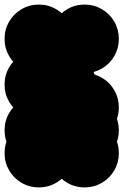

<svg xmlns="http://www.w3.org/2000/svg" viewBox="-70 -720 540 840"><path d="M-50 -50Q-50 -91 -30 -125.5Q-10 -160 24.5 -180Q59 -200 100 -200Q141 -200 175.5 -180Q210 -160 230 -125.5Q250 -91 250 -50Q250 -9 230 25.5Q210 60 175.5 80Q141 100 100 100Q59 100 24.5 80Q-10 60 -30 25.5Q-50 -9 -50 -50ZM-50 -150Q-50 -191 -30 -225.5Q-10 -260 24.5 -280Q59 -300 100 -300Q141 -300 175.5 -280Q210 -260 230 -225.5Q250 -191 250 -150Q250 -109 230 -74.5Q210 -40 175.5 -20Q141 0 100 0Q59 0 24.5 -20Q-10 -40 -30 -74.5Q-50 -109 -50 -150ZM150 -50Q150 -91 170 -125.5Q190 -160 224.5 -180Q259 -200 300 -200Q341 -200 375.5 -180Q410 -160 430 -125.5Q450 -91 450 -50Q450 -9 430 25.5Q410 60 375.5 80Q341 100 300 100Q259 100 224.5 80Q190 60 170 25.5Q150 -9 150 -50ZM150 -150Q150 -191 170 -225.5Q190 -260 224.5 -280Q259 -300 300 -300Q341 -300 375.5 -280Q410 -260 430 -225.5Q450 -191 450 -150Q450 -109 430 -74.5Q410 -40 375.5 -20Q341 0 300 0Q259 0 224.5 -20Q190 -40 170 -74.5Q150 -109 150 -150ZM150 -250Q150 -291 170 -325.5Q190 -360 224.5 -380Q259 -400 300 -400Q341 -400 375.5 -380Q410 -360 430 -325.5Q450 -291 450 -250Q450 -209 430 -174.5Q410 -140 375.5 -120Q341 -100 300 -100Q259 -100 224.5 -120Q190 -140 170 -174.5Q150 -209 150 -250ZM50 -350Q50 -391 70 -425.5Q90 -460 124.5 -480Q159 -500 200 -500Q241 -500 275.5 -480Q310 -460 330 -425.5Q350 -391 350 -350Q350 -309 330 -274.5Q310 -240 275.5 -220Q241 -200 200 -200Q159 -200 124.5 -220Q90 -240 70 -274.5Q50 -309 50 -350ZM-50 -350Q-50 -391 -30 -425.5Q-10 -460 24.5 -480Q59 -500 100 -500Q141 -500 175.5 -480Q210 -460 230 -425.5Q250 -391 250 -350Q250 -309 230 -274.5Q210 -240 175.5 -220Q141 -200 100 -200Q59 -200 24.5 -220Q-10 -240 -30 -274.5Q-50 -309 -50 -350ZM50 -150Q50 -191 70 -225.5Q90 -260 124.5 -280Q159 -300 200 -300Q241 -300 275.5 -280Q310 -260 330 -225.5Q350 -191 350 -150Q350 -109 330 -74.5Q310 -40 275.5 -20Q241 0 200 0Q159 0 124.5 -20Q90 -40 70 -74.5Q50 -109 50 -150ZM150 -550Q150 -591 170 -625.5Q190 -660 224.5 -680Q259 -700 300 -700Q341 -700 375.5 -680Q410 -660 430 -625.5Q450 -591 450 -550Q450 -509 430 -474.5Q410 -440 375.5 -420Q341 -400 300 -400Q259 -400 224.5 -420Q190 -440 170 -474.5Q150 -509 150 -550ZM-50 -550Q-50 -591 -30 -625.5Q-10 -660 24.5 -680Q59 -700 100 -700Q141 -700 175.5 -680Q210 -660 230 -625.5Q250 -591 250 -550Q250 -509 230 -474.5Q210 -440 175.5 -420Q141 -400 100 -400Q59 -400 24.5 -420Q-10 -440 -30 -474.5Q-50 -509 -50 -550Z"/></svg>

Font: TINY 5x3
Style: Regular
Weight: 400
Designer: Jack Halten Fahnestock
Foundry: Velvetyne Type Foundry
Version: Version 1.002